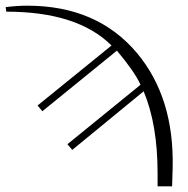

<svg xmlns="http://www.w3.org/2000/svg" viewBox="-22 -571 660 675"><path d="M585 20 583 84H532V37Q532 -133 483 -250L232 -44L215 -64L472 -273Q452 -318 389 -393L127 -180L110 -200L370 -411Q251 -530 0 -530L-2 -546Q38 -551 74 -551Q320 -551 460 -384Q591 -227 585 20Z"/></svg>

Font: GFS Didot
Style: Regular
Weight: 400
Designer: Takis Katsoulidis and George D. Matthiopoulos
Foundry: Takis Katsoulidis and George D. Matthiopoulos
Version: Version 1.0